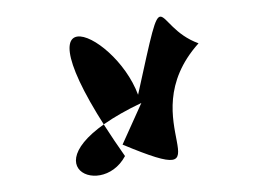

<svg xmlns="http://www.w3.org/2000/svg" viewBox="-20 -171 320 235"><path d="M130 6C269 64 137 -22 223 -118C165 -139 182 -205 149 -55C119 -136 -14 -189 133 20C103 76 4 26 153 -45Z"/></svg>

Font: Asimov Silicon
Style: Regular
Weight: 400
Designer: Google
Version: Version 2.000980; 2014